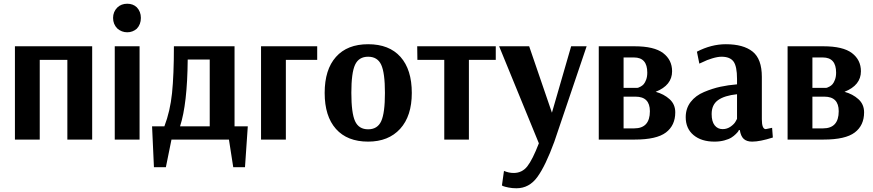

<svg xmlns="http://www.w3.org/2000/svg" viewBox="-20 -748 4680 1029"><path d="M474 -500V0H341V-427H193V0H60V-500Z M609 -708Q630 -728 662 -728Q693 -728 713 -709Q735 -686 735 -652Q735 -617 713 -594Q691 -575 662 -575Q632 -575 609 -595Q586 -618 586 -652Q586 -685 609 -708ZM728 -500V0H595V-500Z M986 -429Q984 -191 945 -71H1104V-429ZM1308 -71 1293 148H1230L1207 0H899L869 148H805L795 -71H861Q892 -152 902 -249Q912 -346 912 -500H1237V-71Z M1680 -427H1512V0H1379V-500H1680Z M1863 -251Q1863 -142 1883 -98.5Q1903 -55 1953 -55Q2003 -55 2023 -98.5Q2043 -142 2043 -250Q2043 -358 2023 -401Q2003 -444 1953 -444Q1903 -444 1883 -401Q1863 -358 1863 -251ZM2187 -250Q2187 -126 2124.5 -57.5Q2062 11 1953 11Q1841 11 1780.5 -57Q1720 -125 1720 -250Q1720 -375 1780.5 -443Q1841 -511 1953 -511Q2066 -511 2126.5 -443Q2187 -375 2187 -250Z M2637 -427H2493V0H2361V-427H2217L2216 -500H2637Z M2681 168Q2707 179 2733 179Q2778 179 2806 143.5Q2834 108 2868 20L2655 -500H2816L2938 -144L3041 -500H3124L2951 11Q2904 140 2860 200.5Q2816 261 2748 261Q2725 261 2705.5 257Q2686 253 2678 250L2670 246Z M3322 -277H3395Q3397 -277 3400.5 -278Q3404 -279 3413.5 -284Q3423 -289 3430 -297Q3437 -305 3443 -321Q3449 -337 3449 -359Q3449 -440 3378 -440H3322ZM3386 -230H3322V-60H3379Q3463 -60 3463 -152Q3463 -230 3386 -230ZM3382 0H3189V-500H3380Q3486 -500 3534 -463.5Q3582 -427 3582 -366Q3582 -291 3494 -256Q3538 -244 3568.5 -216.5Q3599 -189 3599 -146Q3599 -76 3549 -38Q3499 0 3382 0Z M3930 -111V-243Q3863 -236 3828.5 -211.5Q3794 -187 3794 -137Q3794 -97 3810 -76.5Q3826 -56 3853 -56Q3877 -56 3896.5 -70Q3916 -84 3923 -98ZM3728 -407 3715 -471Q3792 -511 3870 -511Q3964 -511 4013.5 -471.5Q4063 -432 4063 -336V-109Q4063 -56 4084 -56L4118 -63L4122 -11Q4053 11 4011 11Q3982 11 3966 -3.5Q3950 -18 3945 -51H3940Q3939 -48 3936.5 -44Q3934 -40 3923.5 -29.5Q3913 -19 3899.5 -10.5Q3886 -2 3862 4.5Q3838 11 3809 11Q3739 11 3697 -24Q3655 -59 3655 -120Q3655 -167 3681.5 -201.5Q3708 -236 3753.5 -255Q3799 -274 3840.5 -283Q3882 -292 3930 -296V-325Q3930 -393 3911 -418.5Q3892 -444 3847 -444Q3826 -444 3796.5 -435Q3767 -426 3748 -416Z M4334 -277H4407Q4409 -277 4412.5 -278Q4416 -279 4425.5 -284Q4435 -289 4442 -297Q4449 -305 4455 -321Q4461 -337 4461 -359Q4461 -440 4390 -440H4334ZM4398 -230H4334V-60H4391Q4475 -60 4475 -152Q4475 -230 4398 -230ZM4394 0H4201V-500H4392Q4498 -500 4546 -463.5Q4594 -427 4594 -366Q4594 -291 4506 -256Q4550 -244 4580.5 -216.5Q4611 -189 4611 -146Q4611 -76 4561 -38Q4511 0 4394 0Z"/></svg>

Font: ArsenalBold
Style: Bold
Weight: 700
Designer: Andrij Shevchenko
Foundry: Stairsfor.com
Version: Version 1.000